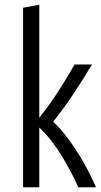

<svg xmlns="http://www.w3.org/2000/svg" viewBox="-20 -796 431 816"><path d="M78 0V-763L147 -776V-296Q189 -348 227.5 -407.5Q266 -467 297 -522H371Q331 -455 289.5 -393Q248 -331 206 -279Q242 -245 275.5 -198.5Q309 -152 338 -100.5Q367 -49 388 0H313Q282 -69 240 -137.5Q198 -206 147 -254V0Z"/></svg>

Font: Ubuntu Sans Condensed
Style: Regular
Weight: 400
Width: 3
Designer: Dalton Maag Ltd
Foundry: Dalton Maag Ltd
Version: Version 1.006; ttfautohint (v1.8.4.7-5d5b)